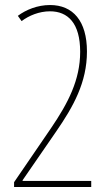

<svg xmlns="http://www.w3.org/2000/svg" viewBox="-20 -744 427 764"><path d="M343 0V-24H70V-27L203 -220C272 -320 326 -416 326 -539C326 -661 270 -724 179 -724C129 -724 83 -705 51 -681L66 -660C95 -682 136 -699 179 -699C250 -699 299 -652 299 -538C299 -426 251 -334 183 -234L36 -19V0Z"/></svg>

Font: Noto Sans Arabic UI XCn Th
Style: Regular
Weight: 100
Width: 2
Designer: Monotype Design Team, Nadine Chahine and Nizar Qandah
Foundry: Monotype Imaging Inc.
Version: Version 2.010